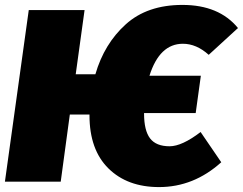

<svg xmlns="http://www.w3.org/2000/svg" viewBox="-27 -739 988 781"><path d="M663 -144Q713 -144 789 -202L873 -79Q761 22 620 22Q491 22 414 -54Q337 -130 337 -270V-273H257L220 0H-7L90 -698H317L281 -437H361Q397 -561 484.5 -640Q572 -719 715 -719Q864 -719 941 -625L822 -516Q772 -561 717 -561Q622 -561 581 -431H790L769 -279H559V-277Q559 -208 583.5 -176Q608 -144 663 -144Z"/></svg>

Font: Fira Sans Ultra
Style: Italic
Weight: 950
Italic angle: -8°
Designer: Carrois Corporate & Edenspiekermann AG
Foundry: Carrois Corporate GbR & Edenspiekermann AG
Version: Version 4.203;PS 004.203;hotconv 1.0.88;makeotf.lib2.5.64775